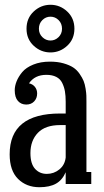

<svg xmlns="http://www.w3.org/2000/svg" viewBox="-20 -762 429 795"><path d="M89.8 -643.1Q89.8 -686.5 119.6 -714.4Q149.4 -742.2 189 -742.2Q228.5 -742.2 258.3 -714.4Q288.1 -686.5 288.1 -643.1Q288.1 -600.1 258.3 -572.5Q228.5 -544.9 189 -544.9Q149.4 -544.9 119.6 -572.5Q89.8 -600.1 89.8 -643.1ZM141.1 -643.1Q141.1 -622.1 155.5 -608.2Q169.9 -594.2 189 -594.2Q208 -594.2 222.4 -608.2Q236.8 -622.1 236.8 -643.1Q236.8 -664.6 222.7 -678.7Q208.5 -692.9 189 -692.9Q169.4 -692.9 155.3 -678.7Q141.1 -664.6 141.1 -643.1ZM337.9 -341.8V-49.8H357.9V0H252V-48.8Q237.8 -16.1 211.7 -1.5Q185.5 13.2 143.1 13.2Q89.4 13.2 54.7 -21.2Q20 -55.7 20 -123Q20 -292 229 -292H252V-340.8Q252 -365.7 248.8 -384Q245.6 -402.3 237.5 -418.7Q229.5 -435.1 212.9 -443.6Q196.3 -452.1 171.9 -452.1Q124 -452.1 100.1 -417Q115.7 -413.6 124.8 -402.1Q133.8 -390.6 133.8 -375Q133.8 -355 121.3 -342Q108.9 -329.1 88.9 -329.1Q67.4 -329.1 54.2 -344Q41 -358.9 41 -388.2Q41 -405.8 48.6 -425Q56.2 -444.3 72 -463.4Q87.9 -482.4 117.9 -494.6Q147.9 -506.8 187 -506.8Q218.3 -506.8 242.9 -499.8Q267.6 -492.7 283 -482.7Q298.3 -472.7 309.6 -456.3Q320.8 -439.9 326.2 -426.8Q331.5 -413.6 334.5 -394.5Q337.4 -375.5 337.6 -366Q337.9 -356.4 337.9 -341.8ZM173.8 -42Q203.1 -42 225.8 -60.5Q248.5 -79.1 252 -109.9V-244.1H229Q167.5 -244.1 136.7 -211.9Q106 -179.7 106 -127.9Q106 -84 125 -63Q144 -42 173.8 -42Z"/></svg>

Font: Margherita Semibold
Style: Regular
Weight: 600
Designer: James Puckett
Foundry: Dunwich Type Founders
Version: Version 1.008;hotconv 1.0.109;makeotfexe 2.5.65596